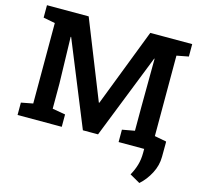

<svg xmlns="http://www.w3.org/2000/svg" viewBox="-127 -849 1254 1201"><g transform="rotate(15 500.0 -248.5)"><path d="M31.2 0V-80.1L107.4 -94.7V-615.7L31.2 -630.4V-710.9H301.3L502.4 -206.1H505.4L700.2 -710.9H971.7V-630.4L895 -615.7V-94.7L971.7 -80.1V0H685.5V-80.1L766.1 -94.7V-245.6L768.1 -561.5L765.6 -562L548.8 -13.2H450.7L228.5 -558.6L225.6 -558.1L233.4 -257.3V-94.7L317.4 -80.1V0ZM877 213.9 810.1 175.8Q829.6 141.6 840.3 105.2Q851.1 68.8 851.1 24.9V-75.2H972.2L971.7 19Q971.7 74.2 944.6 126.2Q917.5 178.2 877 213.9Z"/></g></svg>

Font: Roboto Slab SemiBold
Style: Regular
Weight: 600
Designer: Google
Version: Version 2.001; ttfautohint (v1.8.3)